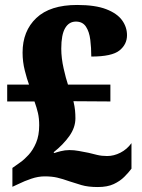

<svg xmlns="http://www.w3.org/2000/svg" viewBox="-20 -744 571 774"><path d="M374 10Q335 10 308 2Q281 -6 260 -13Q232 -23 210.5 -28Q189 -33 160 -33Q134 -33 106 -23.5Q78 -14 56 -3L30 9V-67L61 -89Q77 -100 95 -119.5Q113 -139 125.5 -168.5Q138 -198 138 -239Q138 -267 133 -288.5Q128 -310 119 -335H9V-403H97Q89 -424 80 -459.5Q71 -495 71 -532Q71 -619 126.5 -671.5Q182 -724 291 -724Q364 -724 408 -707Q452 -690 472 -662.5Q492 -635 492 -602Q492 -565 461.5 -540.5Q431 -516 348 -516Q348 -551 344 -583.5Q340 -616 326.5 -636.5Q313 -657 286 -657Q258 -657 242.5 -630.5Q227 -604 227 -548Q227 -510 236.5 -468Q246 -426 254 -403H425V-335L276 -336Q281 -315 282.5 -299Q284 -283 284 -267Q284 -230 259.5 -195.5Q235 -161 196 -130L199 -127Q207 -130 224.5 -134.5Q242 -139 260 -139Q279 -139 297.5 -135.5Q316 -132 337 -128Q353 -124 371.5 -119.5Q390 -115 412 -115Q439 -115 465.5 -128.5Q492 -142 510 -167V-64Q498 -48 481 -31Q464 -14 438.5 -2Q413 10 374 10Z"/></svg>

Font: Noto Serif SemiCondensed Black
Style: Regular
Weight: 900
Width: 4
Designer: Monotype Design Team
Foundry: Monotype Imaging Inc.
Version: Version 2.014; ttfautohint (v1.8.4.7-5d5b)